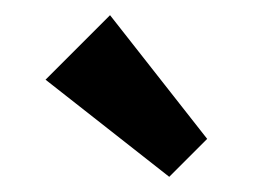

<svg xmlns="http://www.w3.org/2000/svg" viewBox="-20 -772 333 253"><path d="M203 -539 253 -589 125 -752 40 -667Z"/></svg>

Font: MV Cash Medium
Style: Regular
Weight: 500
Designer: Rodrigo Fuenzalida
Foundry: fragTYPE
Version: Version 1.100;Glyphs 3.1.2 (3151)